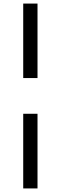

<svg xmlns="http://www.w3.org/2000/svg" viewBox="-20 -865 340 1075"><path d="M110 -428V-845H190V-428ZM110 -228H190V190H110Z"/></svg>

Font: Kosmopol Plus Jakarta Sans
Style: Regular
Weight: 400
Designer: Gumpita Rahayu
Foundry: Tokotype
Version: Version 2.006